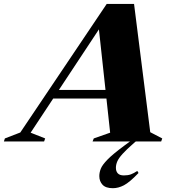

<svg xmlns="http://www.w3.org/2000/svg" viewBox="-102 -725 899 984"><path d="M156.5 -220 170 -264H509L495.5 -220ZM668 -47.5 729.5 -15.5 724 0H372.5L378.5 -15.5L462.5 -45L402.5 -597L420.5 -598L55 -45L129.5 -15.5L124 0H-82L-77 -15.5L2 -46L445 -705H585ZM492 135Q492 153 501.8 163.5Q511.5 174 533 174Q554 174 569 168.5Q584 163 601.5 151L608 161.5Q562 209.5 533.2 224.5Q504.5 239.5 476.5 239.5Q440 239.5 423.5 221.8Q407 204 407 177.5Q407 159 414.5 139.8Q422 120.5 448.8 93Q475.5 65.5 533.5 22.5L622.5 -43H644.5L585 7.5Q546 41.5 526 63.8Q506 86 499 102.5Q492 119 492 135Z"/></svg>

Font: Newsreader 60pt ExtraBold
Style: Italic
Weight: 800
Italic angle: -17°
Designer: Hugues Gentile
Foundry: Production Type
Version: Version 1.003